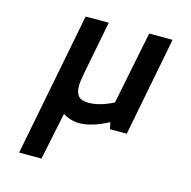

<svg xmlns="http://www.w3.org/2000/svg" viewBox="-103 -582 894 901"><g transform="rotate(15 344.0 -131.0)"><path d="M451.2 1.2 443.8 -31.2Q363.8 11.2 303.8 11.2Q261.2 11.2 223.8 -12.5L176.2 217.5H67.5L203.8 -480H316.2L266.2 -223.8Q257.5 -180 257.5 -156.2Q257.5 -125 271.9 -108.8Q286.2 -92.5 321.2 -92.5Q375 -92.5 441.2 -126.2L512.5 -480H626.2L532.5 1.2Z"/></g></svg>

Font: Cambay
Style: Bold Italic
Weight: 700
Italic angle: -11°
Designer: Pooja Saxena
Foundry: Pooja Saxena
Version: Version 1.006;PS 001.006;hotconv 1.0.70;makeotf.lib2.5.58329